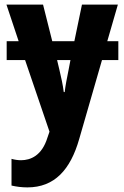

<svg xmlns="http://www.w3.org/2000/svg" viewBox="-20 -569 540 834"><path d="M99 245C217 245 286 168 324 35L423 -308H494V-390H446L492 -549H336L303 -390H207L167 -549H8L61 -390H9V-308H89L195 3L186 29C162 107 113 127 71 127C59 127 44 125 30 121V237C52 242 74 245 99 245ZM257 -169C253 -201 246 -232 238 -266L228 -308H286L278 -266C271 -231 264 -197 261 -169Z"/></svg>

Font: Noto Sans Mono ExtraCondensed ExtraBold
Style: Regular
Weight: 800
Width: 2
Designer: Monotype Design Team
Foundry: Monotype Imaging Inc.
Version: Version 2.014